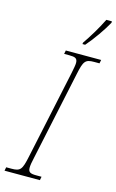

<svg xmlns="http://www.w3.org/2000/svg" viewBox="-159 -985 630 1039"><g transform="rotate(15 156.0 -465.5)"><path d="M210 -771H225C263 -814 308 -879 332 -923V-931H301C274 -876 240 -821 211 -779ZM-20 0H178L182 -20H153C120 -20 107 -25 107 -51C107 -64 110 -82 116 -108L222 -606C238 -683 247 -694 297 -694H326L330 -714H132L128 -694H157C190 -694 203 -689 203 -663C203 -650 199 -632 194 -606L88 -108C72 -31 63 -20 13 -20H-16Z"/></g></svg>

Font: Noto Serif Condensed Thin
Style: Italic
Weight: 100
Width: 3
Italic angle: -12°
Designer: Monotype Design Team
Foundry: Monotype Imaging Inc.
Version: Version 2.013